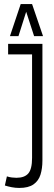

<svg xmlns="http://www.w3.org/2000/svg" viewBox="-20 -916 264 946"><path d="M4 -2 14 -47Q26 -43 38.5 -41.5Q51 -40 61 -40Q101 -40 119.5 -61.5Q138 -83 138 -138V-648H20V-700H189V-125Q189 -86 179.5 -55.5Q170 -25 145 -7.5Q120 10 75 10Q56 10 38 6.5Q20 3 4 -2ZM29 -738 82 -896H138L192 -738H148L109 -858L71 -738Z"/></svg>

Font: Georama ExtraCondensed Light
Style: Regular
Weight: 300
Width: 2
Designer: Jean-Baptiste Levee
Foundry: Production Type
Version: Version 1.000